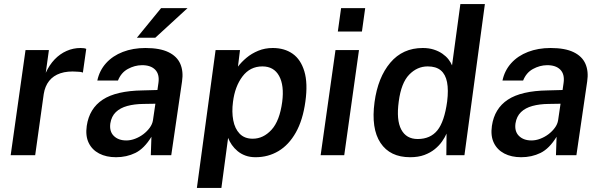

<svg xmlns="http://www.w3.org/2000/svg" viewBox="-20 -763 2954 944"><path d="M32.5 0 105.5 -517H220.5L205 -405Q222.5 -443.5 248.5 -470.8Q274.5 -498 307.2 -512.5Q340 -527 376 -527Q385 -527 392.5 -526Q400 -525 404 -522.5L387.5 -406Q382.5 -408.5 374.5 -409.5Q366.5 -410.5 360.5 -410.5Q312 -414.5 277 -402.8Q242 -391 221.5 -365Q201 -339 195 -300.5L153 0Z M550.5 10Q502.5 10 467.5 -8.2Q432.5 -26.5 416 -60.8Q399.5 -95 406.5 -144Q419 -229.5 485 -273Q551 -316.5 681 -318.5L754 -320.5L759 -355.5Q765 -398 742.8 -420.5Q720.5 -443 677 -442.5Q642 -442 608.8 -424Q575.5 -406 560 -367H458.5Q469 -416.5 501.5 -452.5Q534 -488.5 584 -507.8Q634 -527 695 -527Q766 -527 808.2 -506.5Q850.5 -486 866.5 -449Q882.5 -412 875 -362.5L822 0H721.5L724.5 -90.5Q689 -32.5 645.8 -11.2Q602.5 10 550.5 10ZM601 -72.5Q622.5 -72.5 644.2 -80.8Q666 -89 684.8 -103.2Q703.5 -117.5 716.2 -135Q729 -152.5 732 -171.5L744 -253L684.5 -252Q640.5 -251.5 605.8 -242Q571 -232.5 549.5 -211.8Q528 -191 522.5 -156.5Q517 -117 539.5 -94.8Q562 -72.5 601 -72.5ZM653 -577.5 772 -723H902L743.5 -577.5Z M948 161 1040 -517H1160L1150 -435.5Q1167 -458 1192 -479Q1217 -500 1249.8 -513.5Q1282.5 -527 1321 -527Q1378.5 -527 1418.8 -498.8Q1459 -470.5 1476.5 -412Q1494 -353.5 1481.5 -264Q1469 -172.5 1434.5 -111.5Q1400 -50.5 1349.2 -20.2Q1298.5 10 1236.5 10Q1209 10 1187 2Q1165 -6 1148.2 -20Q1131.5 -34 1120 -50.5Q1108.5 -67 1101.5 -85L1068.5 161ZM1222.5 -81Q1274.5 -81 1314.8 -124.8Q1355 -168.5 1367.5 -262Q1378 -343 1352.2 -389.8Q1326.5 -436.5 1270 -436.5Q1209.5 -436.5 1172.2 -387.2Q1135 -338 1125.5 -262Q1119 -213 1126.8 -171.8Q1134.5 -130.5 1158.2 -105.8Q1182 -81 1222.5 -81Z M1556.5 0 1629.5 -517H1745L1672.5 0ZM1641 -608 1657 -723H1775.5L1759.5 -608Z M1996.5 10Q1897.5 10 1850.8 -60.5Q1804 -131 1821.5 -261Q1838 -382.5 1899 -454.8Q1960 -527 2058.5 -527Q2089 -527 2113 -519.2Q2137 -511.5 2155 -499Q2173 -486.5 2184.8 -471.5Q2196.5 -456.5 2202.5 -441.5L2243.5 -743H2364L2263.5 0H2174.5L2175.5 -106Q2167.5 -87.5 2153.2 -67.2Q2139 -47 2117.5 -29.5Q2096 -12 2066.2 -1Q2036.5 10 1996.5 10ZM2033.5 -79.5Q2096 -79.5 2130.5 -122.2Q2165 -165 2178.5 -264Q2185.5 -320.5 2178 -359Q2170.5 -397.5 2147.2 -417Q2124 -436.5 2083 -436.5Q2031 -436.5 1991.8 -396Q1952.5 -355.5 1940.5 -264Q1928 -173 1952.8 -126.2Q1977.5 -79.5 2033.5 -79.5Z M2542.5 10Q2494.5 10 2459.5 -8.2Q2424.5 -26.5 2408 -60.8Q2391.5 -95 2398.5 -144Q2411 -229.5 2477 -273Q2543 -316.5 2673 -318.5L2746 -320.5L2751 -355.5Q2757 -398 2734.8 -420.5Q2712.5 -443 2669 -442.5Q2634 -442 2600.8 -424Q2567.5 -406 2552 -367H2450.5Q2461 -416.5 2493.5 -452.5Q2526 -488.5 2576 -507.8Q2626 -527 2687 -527Q2758 -527 2800.2 -506.5Q2842.5 -486 2858.5 -449Q2874.5 -412 2867 -362.5L2814 0H2713.5L2716.5 -90.5Q2681 -32.5 2637.8 -11.2Q2594.5 10 2542.5 10ZM2593 -72.5Q2614.5 -72.5 2636.2 -80.8Q2658 -89 2676.8 -103.2Q2695.5 -117.5 2708.2 -135Q2721 -152.5 2724 -171.5L2736 -253L2676.5 -252Q2632.5 -251.5 2597.8 -242Q2563 -232.5 2541.5 -211.8Q2520 -191 2514.5 -156.5Q2509 -117 2531.5 -94.8Q2554 -72.5 2593 -72.5Z"/></svg>

Font: Public Sans Thin SemiBold
Style: Italic
Weight: 600
Italic angle: -8°
Version: Version 2.001